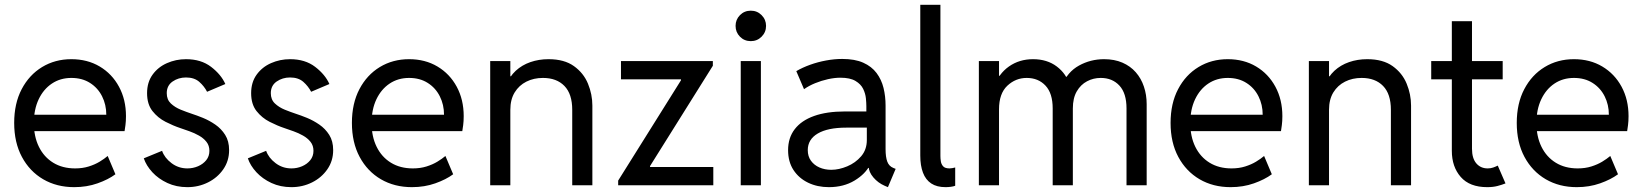

<svg xmlns="http://www.w3.org/2000/svg" viewBox="-20 -772 6849 800"><path d="M289.1 7.8Q216.3 7.8 159.9 -25.1Q103.5 -58.1 71.3 -118.2Q39.1 -178.2 39.1 -259.8Q39.1 -340.8 70.3 -400.4Q101.6 -460 155.5 -492.7Q209.5 -525.4 277.3 -525.4Q344.2 -525.4 395.5 -494.9Q446.8 -464.4 475.8 -410.6Q504.9 -356.9 504.9 -288.1Q504.9 -267.1 502.7 -250.5Q500.5 -233.9 499 -225.6H102.5V-293.9H422.9Q422.9 -335.9 405.3 -370.8Q387.7 -405.8 355 -426.5Q322.3 -447.3 277.3 -447.3Q231.4 -447.3 196.3 -423.8Q161.1 -400.4 141.1 -358.2Q121.1 -315.9 121.1 -259.8Q121.1 -203.1 142.1 -160.4Q163.1 -117.7 201.7 -94Q240.2 -70.3 293 -70.3Q324.2 -70.3 349.9 -78.4Q375.5 -86.4 395.3 -98.4Q415 -110.4 428.7 -122.1L460.9 -45.9Q431.2 -23.9 386.5 -8.1Q341.8 7.8 289.1 7.8Z M760.7 7.8Q714.8 7.8 677.5 -9.5Q640.1 -26.9 614.7 -54.4Q589.4 -82 579.1 -112.3L655.3 -143.6Q665.5 -114.3 694.6 -92.3Q723.6 -70.3 760.7 -70.3Q784.2 -70.3 805.2 -79.3Q826.2 -88.4 839.4 -104.7Q852.5 -121.1 852.5 -143.6Q852.5 -165.5 840.3 -180.9Q828.1 -196.3 809.1 -207Q790 -217.8 769.3 -225.1Q748.5 -232.4 731.4 -238.3Q702.1 -248 669.9 -264.4Q637.7 -280.8 615.2 -309.3Q592.8 -337.9 592.8 -383.8Q592.8 -429.2 615.7 -460.9Q638.7 -492.7 675.8 -509Q712.9 -525.4 754.9 -525.4Q817.9 -525.4 859.6 -493.4Q901.4 -461.4 918.9 -421.9L842.8 -389.6Q831.1 -412.6 810.3 -430.9Q789.6 -449.2 754.9 -449.2Q723.6 -449.2 699.2 -432.4Q674.8 -415.5 674.8 -383.8Q674.8 -356.9 691.9 -340.8Q709 -324.7 733.2 -314.9Q757.3 -305.2 779.3 -297.9Q799.3 -291.5 825.7 -280.8Q852.1 -270 877 -252.9Q901.9 -235.8 918.2 -210Q934.6 -184.1 934.6 -146.5Q934.6 -101.6 910.4 -66.7Q886.2 -31.7 846.7 -12Q807.1 7.8 760.7 7.8Z M1194.3 7.8Q1148.4 7.8 1111.1 -9.5Q1073.7 -26.9 1048.3 -54.4Q1022.9 -82 1012.7 -112.3L1088.9 -143.6Q1099.1 -114.3 1128.2 -92.3Q1157.2 -70.3 1194.3 -70.3Q1217.8 -70.3 1238.8 -79.3Q1259.8 -88.4 1272.9 -104.7Q1286.1 -121.1 1286.1 -143.6Q1286.1 -165.5 1273.9 -180.9Q1261.7 -196.3 1242.7 -207Q1223.6 -217.8 1202.9 -225.1Q1182.1 -232.4 1165 -238.3Q1135.7 -248 1103.5 -264.4Q1071.3 -280.8 1048.8 -309.3Q1026.4 -337.9 1026.4 -383.8Q1026.4 -429.2 1049.3 -460.9Q1072.3 -492.7 1109.4 -509Q1146.5 -525.4 1188.5 -525.4Q1251.5 -525.4 1293.2 -493.4Q1335 -461.4 1352.5 -421.9L1276.4 -389.6Q1264.6 -412.6 1243.9 -430.9Q1223.1 -449.2 1188.5 -449.2Q1157.2 -449.2 1132.8 -432.4Q1108.4 -415.5 1108.4 -383.8Q1108.4 -356.9 1125.5 -340.8Q1142.6 -324.7 1166.7 -314.9Q1190.9 -305.2 1212.9 -297.9Q1232.9 -291.5 1259.3 -280.8Q1285.6 -270 1310.5 -252.9Q1335.4 -235.8 1351.8 -210Q1368.2 -184.1 1368.2 -146.5Q1368.2 -101.6 1344 -66.7Q1319.8 -31.7 1280.3 -12Q1240.7 7.8 1194.3 7.8Z M1696.3 7.8Q1623.5 7.8 1567.1 -25.1Q1510.7 -58.1 1478.5 -118.2Q1446.3 -178.2 1446.3 -259.8Q1446.3 -340.8 1477.5 -400.4Q1508.8 -460 1562.7 -492.7Q1616.7 -525.4 1684.6 -525.4Q1751.5 -525.4 1802.7 -494.9Q1854 -464.4 1883.1 -410.6Q1912.1 -356.9 1912.1 -288.1Q1912.1 -267.1 1909.9 -250.5Q1907.7 -233.9 1906.2 -225.6H1509.8V-293.9H1830.1Q1830.1 -335.9 1812.5 -370.8Q1794.9 -405.8 1762.2 -426.5Q1729.5 -447.3 1684.6 -447.3Q1638.7 -447.3 1603.5 -423.8Q1568.4 -400.4 1548.3 -358.2Q1528.3 -315.9 1528.3 -259.8Q1528.3 -203.1 1549.3 -160.4Q1570.3 -117.7 1608.9 -94Q1647.5 -70.3 1700.2 -70.3Q1731.4 -70.3 1757.1 -78.4Q1782.7 -86.4 1802.5 -98.4Q1822.3 -110.4 1835.9 -122.1L1868.2 -45.9Q1838.4 -23.9 1793.7 -8.1Q1749 7.8 1696.3 7.8Z M2022.5 0V-517.6H2106.4V-454.1H2126L2089.8 -418Q2103 -453.1 2128.9 -477.1Q2154.8 -501 2189.9 -513.2Q2225.1 -525.4 2265.6 -525.4Q2331.1 -525.4 2371.3 -496.6Q2411.6 -467.8 2429.9 -423.3Q2448.2 -378.9 2448.2 -332V0H2364.3V-314.5Q2364.3 -380.4 2331.8 -413.8Q2299.3 -447.3 2242.2 -447.3Q2204.1 -447.3 2173.3 -431.9Q2142.6 -416.5 2124.5 -387Q2106.4 -357.4 2106.4 -314.5V0Z M2555.7 0V-19.5L2817.4 -437.5V-441.4H2567.4V-517.6H2950.2V-498L2688.5 -80.1V-76.2H2952.1V0Z M3066.4 0V-517.6H3150.4V0ZM3108.4 -600.6Q3081.5 -600.6 3063.2 -619.1Q3044.9 -637.7 3044.9 -664.1Q3044.9 -690.4 3063.2 -709Q3081.5 -727.5 3108.4 -727.5Q3134.8 -727.5 3153.3 -709Q3171.9 -690.4 3171.9 -664.1Q3171.9 -637.7 3153.3 -619.1Q3134.8 -600.6 3108.4 -600.6Z M3433.6 7.8Q3385.7 7.8 3347.2 -10.7Q3308.6 -29.3 3286.1 -63.7Q3263.7 -98.1 3263.7 -146.5Q3263.7 -197.8 3291.5 -233.9Q3319.3 -270 3372.1 -288.8Q3424.8 -307.6 3500 -307.6H3607.4V-240.2H3505.9Q3429.2 -240.2 3387.5 -215.8Q3345.7 -191.4 3345.7 -146.5Q3345.7 -120.6 3358.9 -102.3Q3372.1 -84 3394.3 -74.2Q3416.5 -64.5 3443.4 -64.5Q3475.6 -64.5 3510 -78.9Q3544.4 -93.3 3568.1 -120.8Q3591.8 -148.4 3591.8 -188.5V-242.2L3589.8 -272.5V-330.1Q3589.8 -342.8 3587.9 -362.5Q3585.9 -382.3 3576.4 -401.9Q3566.9 -421.4 3544.4 -434.8Q3522 -448.2 3481.4 -448.2Q3457.5 -448.2 3429.9 -442.1Q3402.3 -436 3376.2 -425.3Q3350.1 -414.6 3330.1 -400.4L3297.9 -475.6Q3323.7 -490.7 3355.7 -502.2Q3387.7 -513.7 3422.1 -520Q3456.5 -526.4 3489.3 -526.4Q3542 -526.4 3576.9 -510.7Q3611.8 -495.1 3632.3 -467.8Q3652.8 -440.4 3661.4 -405.5Q3669.9 -370.6 3669.9 -332V-150.4Q3669.9 -117.7 3677 -98.6Q3684.1 -79.6 3702.1 -72.3L3711.9 -68.4L3679.7 7.8L3666 2Q3638.7 -9.8 3619.1 -32.7Q3599.6 -55.7 3599.6 -78.1L3616.2 -72.3H3584L3605.5 -85.9Q3586.4 -47.4 3540.8 -19.8Q3495.1 7.8 3433.6 7.8Z M3919.9 7.8Q3883.3 7.8 3860.1 -7.6Q3836.9 -22.9 3825.7 -52.5Q3814.5 -82 3814.5 -124V-752H3898.4V-122.1Q3898.4 -112.3 3900.1 -100.1Q3901.9 -87.9 3909.7 -79.1Q3917.5 -70.3 3936.5 -70.3Q3942.4 -70.3 3948.2 -71.5Q3954.1 -72.8 3960 -74.2V2Q3952.6 4.9 3941.9 6.3Q3931.2 7.8 3919.9 7.8Z M4058.6 0V-517.6H4142.6V-456.1H4158.2L4122.1 -410.2Q4140.6 -464.4 4183.8 -494.9Q4227.1 -525.4 4284.2 -525.4Q4342.8 -525.4 4383.1 -495.1Q4423.3 -464.8 4436.5 -418L4398.4 -452.1H4452.1L4406.2 -418Q4427.7 -472.2 4475.8 -498.8Q4523.9 -525.4 4580.1 -525.4Q4623.5 -525.4 4656.7 -511Q4689.9 -496.6 4712.4 -470.9Q4734.9 -445.3 4746.3 -411.1Q4757.8 -377 4757.8 -337.9V0H4673.8V-320.3Q4673.8 -383.3 4644.3 -415.3Q4614.7 -447.3 4566.4 -447.3Q4535.6 -447.3 4509.3 -433.3Q4482.9 -419.4 4466.6 -391.4Q4450.2 -363.3 4450.2 -320.3V0H4366.2V-320.3Q4366.2 -383.3 4336.2 -415.3Q4306.2 -447.3 4257.8 -447.3Q4211.9 -447.3 4177.2 -414.8Q4142.6 -382.3 4142.6 -316.4V0Z M5107.4 7.8Q5034.7 7.8 4978.3 -25.1Q4921.9 -58.1 4889.6 -118.2Q4857.4 -178.2 4857.4 -259.8Q4857.4 -340.8 4888.7 -400.4Q4919.9 -460 4973.9 -492.7Q5027.8 -525.4 5095.7 -525.4Q5162.6 -525.4 5213.9 -494.9Q5265.1 -464.4 5294.2 -410.6Q5323.2 -356.9 5323.2 -288.1Q5323.2 -267.1 5321 -250.5Q5318.8 -233.9 5317.4 -225.6H4920.9V-293.9H5241.2Q5241.2 -335.9 5223.6 -370.8Q5206.1 -405.8 5173.3 -426.5Q5140.6 -447.3 5095.7 -447.3Q5049.8 -447.3 5014.6 -423.8Q4979.5 -400.4 4959.5 -358.2Q4939.5 -315.9 4939.5 -259.8Q4939.5 -203.1 4960.4 -160.4Q4981.4 -117.7 5020 -94Q5058.6 -70.3 5111.3 -70.3Q5142.6 -70.3 5168.2 -78.4Q5193.8 -86.4 5213.6 -98.4Q5233.4 -110.4 5247.1 -122.1L5279.3 -45.9Q5249.5 -23.9 5204.8 -8.1Q5160.2 7.8 5107.4 7.8Z M5433.6 0V-517.6H5517.6V-454.1H5537.1L5501 -418Q5514.2 -453.1 5540 -477.1Q5565.9 -501 5601.1 -513.2Q5636.2 -525.4 5676.8 -525.4Q5742.2 -525.4 5782.5 -496.6Q5822.8 -467.8 5841.1 -423.3Q5859.4 -378.9 5859.4 -332V0H5775.4V-314.5Q5775.4 -380.4 5742.9 -413.8Q5710.4 -447.3 5653.3 -447.3Q5615.2 -447.3 5584.5 -431.9Q5553.7 -416.5 5535.6 -387Q5517.6 -357.4 5517.6 -314.5V0Z M6176.8 7.8Q6103.5 7.8 6066.4 -34.7Q6029.3 -77.1 6029.3 -143.6V-683.6H6113.3V-152.3Q6113.3 -112.3 6131.3 -91.3Q6149.4 -70.3 6178.7 -70.3Q6191.4 -70.3 6201.7 -74Q6211.9 -77.6 6220.7 -82L6252.9 -7.8Q6238.3 -2 6219.7 2.9Q6201.2 7.8 6176.8 7.8ZM5943.4 -441.4V-517.6H6241.2V-441.4Z M6549.8 7.8Q6477.1 7.8 6420.7 -25.1Q6364.3 -58.1 6332 -118.2Q6299.8 -178.2 6299.8 -259.8Q6299.8 -340.8 6331.1 -400.4Q6362.3 -460 6416.3 -492.7Q6470.2 -525.4 6538.1 -525.4Q6605 -525.4 6656.2 -494.9Q6707.5 -464.4 6736.6 -410.6Q6765.6 -356.9 6765.6 -288.1Q6765.6 -267.1 6763.4 -250.5Q6761.2 -233.9 6759.8 -225.6H6363.3V-293.9H6683.6Q6683.6 -335.9 6666 -370.8Q6648.4 -405.8 6615.7 -426.5Q6583 -447.3 6538.1 -447.3Q6492.2 -447.3 6457 -423.8Q6421.9 -400.4 6401.9 -358.2Q6381.8 -315.9 6381.8 -259.8Q6381.8 -203.1 6402.8 -160.4Q6423.8 -117.7 6462.4 -94Q6501 -70.3 6553.7 -70.3Q6585 -70.3 6610.6 -78.4Q6636.2 -86.4 6656 -98.4Q6675.8 -110.4 6689.5 -122.1L6721.7 -45.9Q6691.9 -23.9 6647.2 -8.1Q6602.5 7.8 6549.8 7.8Z"/></svg>

Font: Reddit Sans
Style: Regular
Weight: 400
Designer: Stephen Hutchings
Foundry: Reddit
Version: Version 1.014